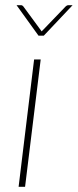

<svg xmlns="http://www.w3.org/2000/svg" viewBox="-20 -723 301 743"><path d="M44 0ZM137.5 -493 77 0H52L112 -493ZM149.5 -585H129L44 -703H61Q64 -703 66.5 -701.5Q69 -700 70 -698.5L138 -606L141 -601.5L145.5 -606L234.5 -698.5Q239.5 -703 244 -703H261Z"/></svg>

Font: Lato Thin
Style: Italic
Weight: 200
Italic angle: -7°
Designer: Lukasz Dziedzic
Foundry: tyPoland Lukasz Dziedzic
Version: Version 2.007; 2014-02-27